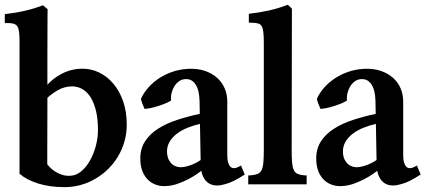

<svg xmlns="http://www.w3.org/2000/svg" viewBox="-20 -769 1775 801"><path d="M0 -710Q91.3 -720.2 159.2 -747.1L178.7 -730.5Q178.2 -721.2 178.2 -693.6Q178.2 -666 178 -626.2Q177.7 -586.4 177.7 -537.4Q177.7 -488.3 177.7 -435.8Q177.7 -383.3 177.7 -330.8Q177.7 -278.3 177.5 -231.2Q177.2 -184.1 177.2 -145.8Q177.2 -107.4 177.2 -83.5Q181.6 -77.6 190.4 -68.8Q199.2 -60.1 212.2 -52Q225.1 -43.9 241.5 -39.1Q257.8 -34.2 276.9 -36.1Q298.8 -37.6 319.1 -54.4Q339.4 -71.3 354.7 -98.1Q370.1 -125 379.4 -158.7Q388.7 -192.4 388.7 -227.5Q388.7 -271 380.9 -304.7Q373 -338.4 358.9 -361.6Q344.7 -384.8 324.7 -396.7Q304.7 -408.7 280.3 -408.7Q248 -408.2 220.2 -392.1Q192.4 -376 170.4 -354V-407.2Q199.2 -441.9 239.3 -462.2Q279.3 -482.4 324.7 -482.4Q360.8 -482.4 394 -466.3Q427.2 -450.2 452.9 -419.9Q478.5 -389.6 493.7 -346.4Q508.8 -303.2 508.8 -249Q508.8 -212.4 499.3 -179Q489.7 -145.5 472.4 -116.5Q455.1 -87.4 430.9 -63.7Q406.7 -40 377.9 -23.2Q349.1 -6.3 316.7 2.7Q284.2 11.7 249.5 11.7Q187 11.7 139.2 -3.4Q91.3 -18.6 61.5 -43.9V-594.2Q61.5 -618.2 59.8 -633.5Q58.1 -648.9 53 -657.7Q47.9 -666.5 38.1 -669.7Q28.3 -672.9 12.2 -672.9H0Z M567.9 -356Q576.2 -376 593.3 -397.2Q610.4 -418.5 635.5 -436.8Q660.6 -455.1 693.8 -467.5Q727.1 -480 767.1 -481.9Q804.7 -483.4 834.5 -473.4Q864.3 -463.4 885.3 -444.8Q906.2 -426.3 917.2 -400.6Q928.2 -375 928.2 -345.2V-121.1Q928.2 -101.6 932.1 -89.8Q936 -78.1 942.4 -72.5Q948.7 -66.9 957.3 -67.4Q965.8 -67.9 975.1 -72.8L985.4 -78.6L1001 -41Q978.5 -25.9 955.8 -14.6Q933.1 -3.4 908.2 2Q890.1 6.3 873.8 3.9Q857.4 1.5 845 -8.8Q832.5 -19 825.2 -37.4Q817.9 -55.7 817.4 -82.5L812.5 -348.1Q811.5 -392.6 796.1 -416.5Q780.8 -440.4 752.9 -439Q737.8 -438 725.8 -429.2Q713.9 -420.4 706.3 -407.2Q698.7 -394 695.3 -378.9Q691.9 -363.8 693.8 -350.1Q685.1 -343.8 670.2 -337.6Q655.3 -331.5 639.2 -326.4Q623 -321.3 607.7 -318.1Q592.3 -314.9 583 -314.9Q579.6 -321.8 575 -334Q570.3 -346.2 567.9 -356ZM817.4 -252.9Q789.1 -246.6 762.7 -236.1Q736.3 -225.6 716.6 -210.2Q696.8 -194.8 685.8 -174.6Q674.8 -154.3 677.2 -128.4Q678.7 -112.8 684.6 -101.6Q690.4 -90.3 699.2 -83.3Q708 -76.2 719.2 -73.2Q730.5 -70.3 742.2 -71.8Q753.9 -73.2 765.9 -76.9Q777.8 -80.6 788.6 -85.4Q799.3 -90.3 808.6 -95.9Q817.9 -101.6 824.7 -106.4L831.5 -64.9Q819.3 -55.2 802 -43.2Q784.7 -31.2 764.2 -20.8Q743.7 -10.3 721.4 -2.4Q699.2 5.4 677.7 6.8Q655.8 9.3 635.7 3.4Q615.7 -2.4 600.3 -16.1Q585 -29.8 575.7 -51Q566.4 -72.3 565.4 -101.1Q564 -145.5 583.7 -177.2Q603.5 -209 638.4 -231.4Q673.3 -253.9 719.7 -269Q766.1 -284.2 817.4 -294.9Z M1196.8 -143.1Q1196.8 -109.9 1198.7 -89.8Q1200.7 -69.8 1206.1 -58.8Q1211.4 -47.9 1221.7 -43.5Q1231.9 -39.1 1248 -37.6L1259.3 -37.1V0H1015.6V-37.1L1027.3 -37.6Q1044.4 -39.1 1054.9 -43.5Q1065.4 -47.9 1071 -58.8Q1076.7 -69.8 1078.6 -89.6Q1080.6 -109.4 1080.6 -141.6V-590.3Q1080.6 -618.7 1078.6 -635Q1076.7 -651.4 1071.3 -660.2Q1065.9 -668.9 1055.7 -671.4Q1045.4 -673.8 1029.3 -674.3H1018.1V-711.4Q1061 -716.3 1100.3 -724.9Q1139.6 -733.4 1180.2 -749Q1181.2 -748.5 1183.8 -746.1Q1186.5 -743.7 1189.5 -741Q1192.4 -738.3 1194.8 -735.8Q1197.3 -733.4 1197.8 -732.4Z M1301.8 -356Q1310.1 -376 1327.1 -397.2Q1344.2 -418.5 1369.4 -436.8Q1394.5 -455.1 1427.7 -467.5Q1460.9 -480 1501 -481.9Q1538.6 -483.4 1568.4 -473.4Q1598.1 -463.4 1619.1 -444.8Q1640.1 -426.3 1651.1 -400.6Q1662.1 -375 1662.1 -345.2V-121.1Q1662.1 -101.6 1666 -89.8Q1669.9 -78.1 1676.3 -72.5Q1682.6 -66.9 1691.2 -67.4Q1699.7 -67.9 1709 -72.8L1719.2 -78.6L1734.9 -41Q1712.4 -25.9 1689.7 -14.6Q1667 -3.4 1642.1 2Q1624 6.3 1607.7 3.9Q1591.3 1.5 1578.9 -8.8Q1566.4 -19 1559.1 -37.4Q1551.8 -55.7 1551.3 -82.5L1546.4 -348.1Q1545.4 -392.6 1530 -416.5Q1514.6 -440.4 1486.8 -439Q1471.7 -438 1459.7 -429.2Q1447.8 -420.4 1440.2 -407.2Q1432.6 -394 1429.2 -378.9Q1425.8 -363.8 1427.7 -350.1Q1418.9 -343.8 1404.1 -337.6Q1389.2 -331.5 1373 -326.4Q1356.9 -321.3 1341.6 -318.1Q1326.2 -314.9 1316.9 -314.9Q1313.5 -321.8 1308.8 -334Q1304.2 -346.2 1301.8 -356ZM1551.3 -252.9Q1522.9 -246.6 1496.6 -236.1Q1470.2 -225.6 1450.4 -210.2Q1430.7 -194.8 1419.7 -174.6Q1408.7 -154.3 1411.1 -128.4Q1412.6 -112.8 1418.5 -101.6Q1424.3 -90.3 1433.1 -83.3Q1441.9 -76.2 1453.1 -73.2Q1464.4 -70.3 1476.1 -71.8Q1487.8 -73.2 1499.8 -76.9Q1511.7 -80.6 1522.5 -85.4Q1533.2 -90.3 1542.5 -95.9Q1551.8 -101.6 1558.6 -106.4L1565.4 -64.9Q1553.2 -55.2 1535.9 -43.2Q1518.6 -31.2 1498 -20.8Q1477.5 -10.3 1455.3 -2.4Q1433.1 5.4 1411.6 6.8Q1389.6 9.3 1369.6 3.4Q1349.6 -2.4 1334.2 -16.1Q1318.8 -29.8 1309.6 -51Q1300.3 -72.3 1299.3 -101.1Q1297.9 -145.5 1317.6 -177.2Q1337.4 -209 1372.3 -231.4Q1407.2 -253.9 1453.6 -269Q1500 -284.2 1551.3 -294.9Z"/></svg>

Font: Varendra
Style: Regular
Weight: 700
Designer: Jacob Thomas
Foundry: Bangla Type Foundry
Version: Version 1.008